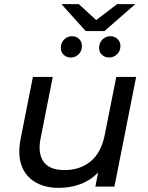

<svg xmlns="http://www.w3.org/2000/svg" viewBox="-20 -902 717 928"><path d="M264 6Q196 6 149 -22.5Q102 -51 83.5 -104Q65 -157 80 -233L139 -530H235L176 -232Q162 -161 190.5 -120.5Q219 -80 292 -80Q367 -80 418 -122Q469 -164 486 -249L542 -530H638L533 0H441L454 -68Q417 -30 368.5 -12Q320 6 264 6ZM507 -624Q487 -624 473 -637Q459 -650 459 -670Q459 -695 475 -711Q491 -727 514 -727Q533 -727 547.5 -714Q562 -701 562 -680Q562 -655 545.5 -639.5Q529 -624 507 -624ZM322 -624Q302 -624 288 -637Q274 -650 274 -670Q274 -695 290 -711Q306 -727 328 -727Q348 -727 362 -714Q376 -701 376 -680Q376 -655 360 -639.5Q344 -624 322 -624ZM394 -752 277 -882H361L445 -805L546 -882H634L485 -752Z"/></svg>

Font: Montserrat Medium
Style: Italic
Weight: 500
Italic angle: -11.3°
Designer: Julieta Ulanovsky
Foundry: Julieta Ulanovsky
Version: Version 9.000; ttfautohint (v1.8.4.7-5d5b)